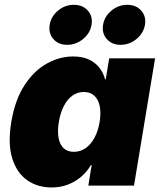

<svg xmlns="http://www.w3.org/2000/svg" viewBox="-20 -786 680 813"><path d="M198.7 7.8Q138.7 7.8 94.7 -23.2Q50.8 -54.2 31.7 -116Q12.7 -177.7 27.8 -269.5Q43.9 -364.3 84.2 -425.8Q124.5 -487.3 178.7 -517.1Q232.9 -546.9 289.6 -546.9Q328.6 -546.9 356 -534.2Q383.3 -521.5 400.6 -499.5Q418 -477.5 424.8 -450.2H427.7L442.4 -539.1H636.7L547.4 0H354L368.2 -86.9H364.7Q348.6 -59.1 324 -37.8Q299.3 -16.6 267.8 -4.4Q236.3 7.8 198.7 7.8ZM293 -143.1Q320.3 -143.1 342.5 -158.7Q364.7 -174.3 380.1 -202.6Q395.5 -231 401.9 -269.5Q408.2 -309.1 402.1 -337.4Q396 -365.7 378.9 -381.1Q361.8 -396.5 334.5 -396.5Q308.1 -396.5 286.6 -381.1Q265.1 -365.7 250.5 -337.4Q235.8 -309.1 229 -269.5Q222.7 -230.5 228 -201.9Q233.4 -173.3 249.8 -158.2Q266.1 -143.1 293 -143.1ZM490.7 -596.2Q453.6 -596.2 432.1 -620.8Q410.6 -645.5 416.5 -681.2Q422.4 -716.8 452.1 -741.2Q481.9 -765.6 519 -765.6Q556.2 -765.6 577.9 -741.2Q599.6 -716.8 593.8 -681.2Q587.9 -645.5 557.9 -620.8Q527.8 -596.2 490.7 -596.2ZM264.6 -596.2Q227.1 -596.2 205.8 -620.8Q184.6 -645.5 190.4 -681.2Q196.3 -716.8 225.8 -741.2Q255.4 -765.6 292.5 -765.6Q330.1 -765.6 351.8 -741.2Q373.5 -716.8 367.7 -681.2Q361.8 -645.5 331.8 -620.8Q301.8 -596.2 264.6 -596.2Z"/></svg>

Font: Inter 18pt Black
Style: Italic
Weight: 900
Italic angle: -9.3988°
Designer: Rasmus Andersson
Foundry: rsms
Version: Version 4.001;git-66647c0bb